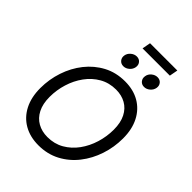

<svg xmlns="http://www.w3.org/2000/svg" viewBox="-291 -1193 1346 1346"><g transform="rotate(45 381.5 -520.0)"><path d="M340.8 9.8Q257.8 9.8 196 -25.6Q134.3 -61 100.3 -127Q66.4 -192.9 66.4 -283.7Q66.4 -370.1 93.5 -451.4Q120.6 -532.7 171.6 -597.2Q222.7 -661.6 293.9 -699.5Q365.2 -737.3 453.6 -737.3Q536.6 -737.3 597.7 -701.9Q658.7 -666.5 692.6 -600.8Q726.6 -535.2 726.6 -443.8Q726.6 -357.4 699.7 -276.1Q672.9 -194.8 622.1 -130.1Q571.3 -65.4 500 -27.8Q428.7 9.8 340.8 9.8ZM344.2 -75.7Q412.6 -75.7 466.8 -106.9Q521 -138.2 559.1 -190.7Q597.2 -243.2 617.2 -308.6Q637.2 -374 637.2 -441.9Q637.2 -510.7 613.3 -557.6Q589.4 -604.5 547.1 -628.2Q504.9 -651.9 450.2 -651.9Q381.8 -651.9 327.4 -620.6Q272.9 -589.4 234.6 -536.6Q196.3 -483.9 176.3 -418.9Q156.2 -354 156.2 -286.1Q156.2 -217.3 180.2 -170.4Q204.1 -123.5 246.6 -99.6Q289.1 -75.7 344.2 -75.7ZM574.7 -803.2Q550.8 -803.2 536.9 -820.3Q522.9 -837.4 526.9 -861.3Q530.3 -885.3 550.3 -902.1Q570.3 -918.9 594.2 -918.9Q618.2 -918.9 632.1 -902.1Q646 -885.3 642.1 -861.3Q638.2 -837.4 618.4 -820.3Q598.6 -803.2 574.7 -803.2ZM369.6 -803.2Q345.7 -803.2 331.5 -820.3Q317.4 -837.4 321.3 -861.3Q325.2 -885.3 345.2 -902.1Q365.2 -918.9 388.7 -918.9Q412.6 -918.9 426.5 -902.1Q440.4 -885.3 436.5 -861.3Q432.6 -837.4 412.8 -820.3Q393.1 -803.2 369.6 -803.2ZM658.7 -1049.8 647 -987.3H376.5L388.2 -1049.8Z"/></g></svg>

Font: Inter 16pt
Style: Italic
Weight: 400
Italic angle: -9.3988°
Version: Version 4.001;git-66647c0bb